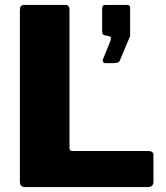

<svg xmlns="http://www.w3.org/2000/svg" viewBox="-20 -762 675 782"><path d="M61 -721Q61 -742 78 -742H246Q263 -742 263 -723V-160Q263 -147 274 -147H584Q605 -147 605 -130V-20Q605 -12 599.5 -6Q594 0 582 0H85Q71 0 66 -5.5Q61 -11 61 -23V-721ZM408 -505Q402 -505 399.5 -510Q397 -515 399 -520L430 -596Q436 -612 423 -615L412 -617Q396 -618 396 -633V-727Q396 -742 409 -742H498Q510 -742 510 -730V-617Q510 -614 509 -612Q508 -610 507 -608L470 -520Q467 -511 461 -508Q455 -505 442 -505Z"/></svg>

Font: Libre Franklin Thin ExtraBold
Style: Regular
Weight: 800
Version: Version 3.000